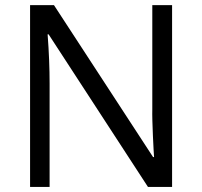

<svg xmlns="http://www.w3.org/2000/svg" viewBox="-20 -734 794 754"><path d="M655.8 -713.9H578.1V-304.2C576.7 -263.2 583.5 -134.8 585 -117.2H581.1L191.9 -713.9H98.1V0H174.8V-405.8C174.8 -464.4 172.4 -528.8 167 -599.1H170.9L561 0H655.8Z"/></svg>

Font: Open Sans
Style: Regular
Weight: 400
Foundry: Ascender Corporation
Version: Version 1.100;PS 001.100;hotconv 1.0.88;makeotf.lib2.5.64775